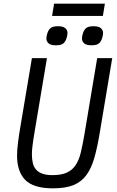

<svg xmlns="http://www.w3.org/2000/svg" viewBox="-20 -1015 640 1047"><path d="M236 -698 169 -298Q164 -271 161.5 -251.5Q159 -232 157 -218Q155 -204 154.5 -193Q154 -182 154 -173Q154 -147 159 -126Q164 -105 176.5 -90.5Q189 -76 211 -68Q233 -60 266 -60Q315 -60 345 -74Q375 -88 393 -115.5Q411 -143 420.5 -183Q430 -223 439 -274L510 -698H592L524 -291Q511 -213 495 -156Q479 -99 452 -61.5Q425 -24 381.5 -6Q338 12 269 12Q162 12 117.5 -34Q73 -80 73 -166Q73 -198 78.5 -240Q84 -282 91 -323L154 -698ZM275 -995H552L541 -928H264ZM285 -768Q256 -768 244.5 -779Q233 -790 233 -804Q233 -809 234 -816.5Q235 -824 237 -829Q242 -849 254 -860.5Q266 -872 296 -872Q325 -872 336.5 -861Q348 -850 348 -836Q348 -831 347 -823.5Q346 -816 344 -811Q339 -791 327 -779.5Q315 -768 285 -768ZM479 -768Q450 -768 438.5 -779Q427 -790 427 -804Q427 -809 428 -816.5Q429 -824 431 -829Q436 -849 448 -860.5Q460 -872 490 -872Q519 -872 530.5 -861Q542 -850 542 -836Q542 -831 541 -823.5Q540 -816 538 -811Q533 -791 521 -779.5Q509 -768 479 -768Z"/></svg>

Font: IBM Plex Mono
Style: Italic
Weight: 400
Italic angle: -9°
Monospace: yes
Designer: Mike Abbink, Paul van der Laan, Pieter van Rosmalen
Foundry: Bold Monday
Version: Version 2.3